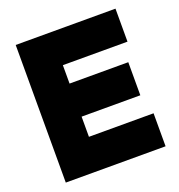

<svg xmlns="http://www.w3.org/2000/svg" viewBox="-120 -751 795 852"><g transform="rotate(-20 277.5 -325.0)"><path d="M518.1 -649.9V-494.1H212.9V-407.2H490.2V-251H212.9V-155.8H518.1V0H46.9V-649.9Z"/></g></svg>

Font: Overused Grotesk ExtraBold
Style: Regular
Weight: 800
Version: Version 0.002